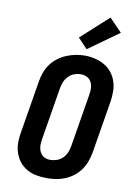

<svg xmlns="http://www.w3.org/2000/svg" viewBox="-106 -1062 811 1137"><g transform="rotate(10 300.0 -493.0)"><path d="M256 8Q224 8 193 2Q162 -4 136 -19Q110 -34 91.5 -57.5Q73 -81 63.5 -110Q54 -139 54 -171Q54 -203 60 -234L112 -549Q116 -576 126 -603Q136 -630 153 -653.5Q170 -677 194 -695Q218 -713 244.5 -724Q271 -735 298.5 -740.5Q326 -746 354 -746Q386 -746 416.5 -738.5Q447 -731 473 -716Q499 -701 517.5 -677.5Q536 -654 545.5 -625Q555 -596 555 -564Q555 -532 550 -501L498 -186Q493 -159 483 -132Q473 -105 456 -81.5Q439 -58 415.5 -40Q392 -22 365 -11Q338 0 310.5 4Q283 8 256 8ZM258 -102Q278 -102 298 -109Q318 -116 333 -131Q348 -146 356 -165.5Q364 -185 367 -204L419 -519Q423 -539 422.5 -559.5Q422 -580 413.5 -597.5Q405 -615 387.5 -624Q370 -633 349 -633Q329 -633 309.5 -625.5Q290 -618 275.5 -603Q261 -588 253 -569Q245 -550 242 -531L190 -216Q188 -203 187 -189.5Q186 -176 188 -163Q190 -150 195.5 -138.5Q201 -127 210 -118.5Q219 -110 232 -106Q245 -102 258 -102ZM357 -785 300 -845 464 -994 540 -916Z"/></g></svg>

Font: Iosevka Curly Slab XBdEx
Style: Italic
Weight: 800
Width: 7
Italic angle: -9°
Monospace: yes
Designer: Belleve Invis
Foundry: Belleve Invis
Version: Version 11.1.0; ttfautohint (v1.8.3)